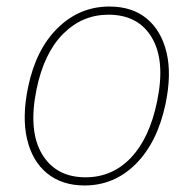

<svg xmlns="http://www.w3.org/2000/svg" viewBox="-20 -558 592 588"><path d="M239 10Q170 10 124.5 -27Q79 -64 63 -131.5Q47 -199 66 -291Q90 -407 157 -472.5Q224 -538 315 -538Q385 -538 429.5 -501Q474 -464 490 -397.5Q506 -331 487 -240Q462 -122 396 -56Q330 10 239 10ZM242 -15Q324 -15 381 -75Q438 -135 461 -247Q487 -371 445.5 -442Q404 -513 312 -513Q232 -513 173.5 -454.5Q115 -396 92 -285Q66 -158 108.5 -86.5Q151 -15 242 -15Z"/></svg>

Font: Noto Sans Thin
Style: Italic
Weight: 100
Italic angle: -12°
Designer: Monotype Design Team
Foundry: Monotype Imaging Inc.
Version: Version 2.013; ttfautohint (v1.8.4.7-5d5b)